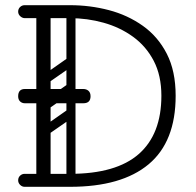

<svg xmlns="http://www.w3.org/2000/svg" viewBox="-20 -720 755 740"><path d="M75 0Q65 0 57.5 -7.5Q50 -15 50 -25Q50 -36 57.5 -43Q65 -50 75 -50H250Q428 -50 515 -126.5Q602 -203 602 -351Q602 -429 572.5 -485.5Q543 -542 492.5 -578.5Q442 -615 379 -632.5Q316 -650 250 -650H76Q66 -650 58 -657.5Q50 -665 50 -675Q50 -686 57.5 -693Q65 -700 75 -700H250Q327 -700 399.5 -681Q472 -662 530.5 -620.5Q589 -579 623 -512.5Q657 -446 657 -351Q657 -174 553 -87Q449 0 250 0ZM147 0Q120 0 120 -26V-674Q120 -700 147 -700Q175 -700 175 -676V-28Q175 -16 168 -8Q161 0 147 0ZM253 -27Q236 -27 236 -44V-656Q236 -673 253 -673Q271 -673 271 -657V-45Q271 -27 253 -27ZM169 -204Q156 -195 146 -208Q135 -224 149 -233L243 -299Q256 -308 266 -295Q277 -280 264 -270ZM157 -77Q140 -77 140 -94V-616Q140 -633 157 -633Q175 -633 175 -617V-95Q175 -77 157 -77ZM169 -403Q156 -394 146 -407Q135 -423 149 -432L243 -498Q256 -507 266 -494Q277 -479 264 -469ZM169 -302Q156 -293 146 -306Q135 -322 149 -331L243 -397Q256 -406 266 -393Q277 -378 264 -368ZM329 -349Q329 -322 301 -322Q247 -322 217 -322Q187 -322 173 -322Q159 -322 152.5 -322Q146 -322 140 -322Q134 -322 120 -322Q106 -322 76 -322Q65 -322 57.5 -329Q50 -336 50 -349Q50 -377 76 -377H301Q313 -377 321 -370Q329 -363 329 -349Z"/></svg>

Font: Nsibidi Libre Uzo
Style: Regular
Weight: 400
Designer: Oluwaseun Badejo
Version: Version 1.021